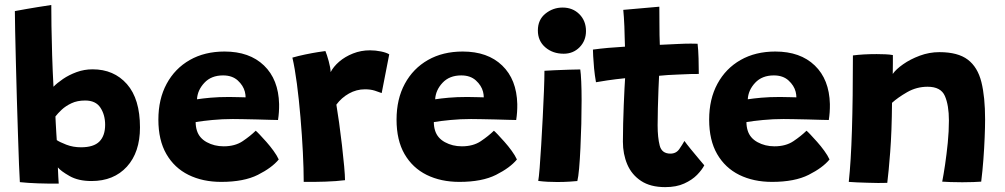

<svg xmlns="http://www.w3.org/2000/svg" viewBox="-20 -744 4123 788"><path d="M61.5 3.5Q60 -17 58 -68.8Q56 -120.5 53.8 -191Q51.5 -261.5 49.2 -338.5Q47 -415.5 45.2 -488Q43.5 -560.5 42.2 -616.2Q41 -672 41 -698.5Q48 -700 89.2 -707.2Q130.5 -714.5 190.5 -723.5Q190.5 -691.5 191.2 -637.2Q192 -583 194 -517.8Q196 -452.5 199.5 -388Q214 -403 238.5 -419.8Q263 -436.5 294.2 -448Q325.5 -459.5 360 -459.5Q447.5 -459.5 501 -398.8Q554.5 -338 554.5 -221Q554.5 -119 500.8 -60Q447 -1 355.5 -1Q301.5 -1 265.5 -21.5Q229.5 -42 217.5 -57Q218 -42.5 219.2 -19.2Q220.5 4 221 9.5Q178 10 135.5 8.5Q93 7 61.5 3.5ZM213 -169Q224.5 -161 252.2 -150.2Q280 -139.5 312.5 -139.5Q364.5 -139.5 388 -163.2Q411.5 -187 411.5 -232Q411.5 -272.5 392.2 -302Q373 -331.5 329.5 -331.5Q297 -331.5 273.2 -320.2Q249.5 -309 233.2 -293.8Q217 -278.5 207.5 -266Q207.5 -259.5 208.8 -238.5Q210 -217.5 211.2 -196.5Q212.5 -175.5 213 -169Z M1124 -89.5Q1096 -55.5 1038.5 -26.5Q981 2.5 888 2.5Q812 2.5 753.8 -26.2Q695.5 -55 662.8 -111.8Q630 -168.5 630 -253Q630 -337.5 664 -400.2Q698 -463 759 -497.8Q820 -532.5 901.5 -532.5Q1004 -532.5 1063.5 -475.2Q1123 -418 1125.5 -317Q1126 -283 1121 -251.5Q1113.5 -251.5 1089 -252.2Q1064.5 -253 1033.8 -253.8Q1003 -254.5 975.8 -255Q948.5 -255.5 935.5 -255.5Q892 -255.5 851 -251.5Q810 -247.5 783 -243Q783 -224.5 788 -208.5Q797.5 -177.5 828.5 -160.5Q859.5 -143.5 898 -143.5Q944.5 -143.5 975.8 -164.5Q1007 -185.5 1029.5 -207.5Q1033 -205 1045 -192.5Q1057 -180 1072.8 -162.2Q1088.5 -144.5 1102.5 -125.2Q1116.5 -106 1124 -89.5ZM788.5 -336.5Q811 -340 844 -343Q877 -346 920.5 -346Q943.5 -346 962 -345.2Q980.5 -344.5 988 -344.5Q988 -355 985 -367.5Q978.5 -393 955.8 -413.8Q933 -434.5 895.5 -434.5Q847 -434.5 818.8 -404.2Q790.5 -374 788.5 -336.5Z M1337 -448Q1348.5 -470.5 1372.2 -491Q1396 -511.5 1428.8 -524.5Q1461.5 -537.5 1498.5 -537.5Q1521 -537.5 1543.8 -532.8Q1566.5 -528 1577.5 -521L1546.5 -362Q1535.5 -366.5 1518 -372Q1500.5 -377.5 1478 -377.5Q1443 -377.5 1412.2 -360.2Q1381.5 -343 1360.5 -314.5Q1365.5 -285 1371.8 -240.2Q1378 -195.5 1383.5 -148Q1389 -100.5 1392.5 -61.5Q1396 -22.5 1396 -4.5Q1360.5 0 1314.5 1.5Q1268.5 3 1226.5 2.5Q1226.5 -50 1223 -119.5Q1219.5 -189 1213.2 -262.5Q1207 -336 1198.5 -400.5Q1190 -465 1180 -507.5Q1204 -514.5 1233 -520.5Q1262 -526.5 1285.5 -530.2Q1309 -534 1315.5 -534.5Q1321.5 -520.5 1329 -493.2Q1336.5 -466 1337 -448Z M2101.5 -89.5Q2073.5 -55.5 2016 -26.5Q1958.5 2.5 1865.5 2.5Q1789.5 2.5 1731.2 -26.2Q1673 -55 1640.2 -111.8Q1607.5 -168.5 1607.5 -253Q1607.5 -337.5 1641.5 -400.2Q1675.5 -463 1736.5 -497.8Q1797.5 -532.5 1879 -532.5Q1981.5 -532.5 2041 -475.2Q2100.5 -418 2103 -317Q2103.5 -283 2098.5 -251.5Q2091 -251.5 2066.5 -252.2Q2042 -253 2011.2 -253.8Q1980.5 -254.5 1953.2 -255Q1926 -255.5 1913 -255.5Q1869.5 -255.5 1828.5 -251.5Q1787.5 -247.5 1760.5 -243Q1760.5 -224.5 1765.5 -208.5Q1775 -177.5 1806 -160.5Q1837 -143.5 1875.5 -143.5Q1922 -143.5 1953.2 -164.5Q1984.5 -185.5 2007 -207.5Q2010.5 -205 2022.5 -192.5Q2034.5 -180 2050.2 -162.2Q2066 -144.5 2080 -125.2Q2094 -106 2101.5 -89.5ZM1766 -336.5Q1788.5 -340 1821.5 -343Q1854.5 -346 1898 -346Q1921 -346 1939.5 -345.2Q1958 -344.5 1965.5 -344.5Q1965.5 -355 1962.5 -367.5Q1956 -393 1933.2 -413.8Q1910.5 -434.5 1873 -434.5Q1824.5 -434.5 1796.2 -404.2Q1768 -374 1766 -336.5Z M2293.5 -523.5Q2248.5 -523.5 2218 -549.8Q2187.5 -576 2187.5 -619Q2187.5 -663 2218.5 -688Q2249.5 -713 2289 -713Q2330.5 -713 2357.8 -685.8Q2385 -658.5 2385 -616.5Q2385 -577 2358.8 -550.2Q2332.5 -523.5 2293.5 -523.5ZM2349.5 -1Q2341 0 2317.2 1.5Q2293.5 3 2267 3Q2247.5 3 2227.8 2Q2208 1 2189 -1.5Q2191.5 -14.5 2194.8 -54.5Q2198 -94.5 2201.2 -149.2Q2204.5 -204 2207.5 -262.5Q2210.5 -321 2212.5 -371.8Q2214.5 -422.5 2214.5 -453.5Q2228 -454.5 2257 -455.8Q2286 -457 2315.8 -458Q2345.5 -459 2361.5 -459Q2364 -443 2365.5 -408.8Q2367 -374.5 2367 -332Q2367 -286.5 2365.8 -235.5Q2364.5 -184.5 2362.2 -136.8Q2360 -89 2356.8 -52.8Q2353.5 -16.5 2349.5 -1Z M2870.5 -65.5Q2861 -47 2840.8 -26.2Q2820.5 -5.5 2788.2 9.2Q2756 24 2710 24Q2649.5 24 2611 -1.5Q2572.5 -27 2554.5 -69.2Q2536.5 -111.5 2536.5 -162.5Q2536.5 -197 2537.5 -236.5Q2538.5 -276 2540 -313.2Q2541.5 -350.5 2543 -379.8Q2544.5 -409 2545.5 -423Q2506 -419 2472.2 -414Q2438.5 -409 2426 -406.5Q2421 -434.5 2418.2 -463.5Q2415.5 -492.5 2414.5 -514Q2413.5 -535.5 2413.5 -540.5Q2442.5 -544.5 2475.8 -547.5Q2509 -550.5 2545 -552.5Q2544.5 -564.5 2543.8 -590Q2543 -615.5 2542.5 -636Q2542 -654.5 2540.5 -673.2Q2539 -692 2538 -703.5L2686 -716.5Q2686 -710.5 2686.2 -688.5Q2686.5 -666.5 2686.5 -635.5Q2686.5 -620 2686.8 -599.8Q2687 -579.5 2688 -560Q2704 -560.5 2726.2 -561.8Q2748.5 -563 2761.5 -563.5Q2793 -565 2815 -565Q2837 -565 2843 -564.5Q2846 -540.5 2847 -504.5Q2848 -468.5 2848 -440.5Q2843 -441 2815.5 -440.2Q2788 -439.5 2761.5 -438Q2743 -437.5 2720.5 -436Q2698 -434.5 2685 -433Q2684 -415.5 2682.5 -378.2Q2681 -341 2680 -299.8Q2679 -258.5 2679 -229.5Q2679 -180 2687.5 -146.8Q2696 -113.5 2731.5 -113.5Q2755 -113.5 2768 -132.2Q2781 -151 2789 -165.5Q2797.5 -153.5 2815 -132Q2832.5 -110.5 2849 -91Q2865.5 -71.5 2870.5 -65.5Z M3384.5 -89.5Q3356.5 -55.5 3299 -26.5Q3241.5 2.5 3148.5 2.5Q3072.5 2.5 3014.2 -26.2Q2956 -55 2923.2 -111.8Q2890.5 -168.5 2890.5 -253Q2890.5 -337.5 2924.5 -400.2Q2958.5 -463 3019.5 -497.8Q3080.5 -532.5 3162 -532.5Q3264.5 -532.5 3324 -475.2Q3383.5 -418 3386 -317Q3386.5 -283 3381.5 -251.5Q3374 -251.5 3349.5 -252.2Q3325 -253 3294.2 -253.8Q3263.5 -254.5 3236.2 -255Q3209 -255.5 3196 -255.5Q3152.5 -255.5 3111.5 -251.5Q3070.5 -247.5 3043.5 -243Q3043.5 -224.5 3048.5 -208.5Q3058 -177.5 3089 -160.5Q3120 -143.5 3158.5 -143.5Q3205 -143.5 3236.2 -164.5Q3267.5 -185.5 3290 -207.5Q3293.5 -205 3305.5 -192.5Q3317.5 -180 3333.2 -162.2Q3349 -144.5 3363 -125.2Q3377 -106 3384.5 -89.5ZM3049 -336.5Q3071.5 -340 3104.5 -343Q3137.5 -346 3181 -346Q3204 -346 3222.5 -345.2Q3241 -344.5 3248.5 -344.5Q3248.5 -355 3245.5 -367.5Q3239 -393 3216.2 -413.8Q3193.5 -434.5 3156 -434.5Q3107.5 -434.5 3079.2 -404.2Q3051 -374 3049 -336.5Z M3621.5 6.5Q3606 7 3584 7Q3562 7 3539.5 6Q3521 5.5 3497 4.5Q3473 3.5 3463.5 2.5Q3472.5 -81 3476.5 -210Q3480.5 -339 3480.5 -516.5Q3522.5 -522 3578 -522Q3596 -522 3613.5 -521.2Q3631 -520.5 3644.5 -518Q3644.5 -511 3644.5 -485.2Q3644.5 -459.5 3644 -440.5Q3657 -459.5 3686.5 -480.2Q3716 -501 3755 -515.5Q3794 -530 3835.5 -530Q3911.5 -530 3952 -499.2Q3992.5 -468.5 4007.8 -407.2Q4023 -346 4023 -254Q4023 -222 4021.2 -179.2Q4019.5 -136.5 4016 -89.5Q4012.5 -42.5 4007 1.5Q3996.5 2.5 3975 3.2Q3953.5 4 3929.5 4Q3904 4 3881 3.2Q3858 2.5 3847 1.5Q3852.5 -26.5 3858.8 -68.5Q3865 -110.5 3869.8 -158Q3874.5 -205.5 3874.5 -249.5Q3874.5 -312 3858 -350Q3841.5 -388 3787 -388Q3742 -388 3703.2 -365.8Q3664.5 -343.5 3641 -322Q3640 -203.5 3633.5 -119.8Q3627 -36 3621.5 6.5Z"/></svg>

Font: Grandstander
Style: Bold
Weight: 700
Designer: Tyler Finck
Foundry: Etcetera Type Co
Version: Version 1.200; ttfautohint (v1.8.3)